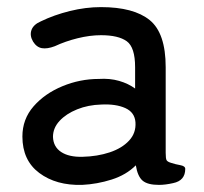

<svg xmlns="http://www.w3.org/2000/svg" viewBox="-20 -512 575 540"><path d="M211 8Q138 10 90.5 -25.5Q43 -61 43 -128Q43 -177 74.5 -213Q106 -249 155.5 -269.5Q205 -290 258 -290Q289 -292 315 -284.5Q341 -277 360 -263V-323Q360 -379 336.5 -396Q313 -413 264 -413Q233 -413 198.5 -404.5Q164 -396 134 -382Q113 -374 98 -376.5Q83 -379 73 -395Q63 -412 68.5 -427.5Q74 -443 95 -452Q132 -470 176.5 -481Q221 -492 264 -492Q356 -492 401 -455.5Q446 -419 446 -323V-82Q446 -66 448.5 -61.5Q451 -57 461 -54Q473 -50 487 -47.5Q501 -45 501 -37Q501 -4 467 3Q445 8 427 8Q395 8 381 -4Q367 -16 362 -47Q335 -20 294 -7Q253 6 211 8ZM212 -71Q254 -72 288.5 -83.5Q323 -95 343 -116.5Q363 -138 361 -168Q359 -196 332.5 -208Q306 -220 265 -218Q228 -217 197 -204.5Q166 -192 147.5 -172Q129 -152 129 -127Q130 -99 152 -84.5Q174 -70 212 -71Z"/></svg>

Font: Zen Maru Gothic Medium
Style: Regular
Weight: 500
Designer: Yoshimichi Ohira
Foundry: Positype
Version: Version 1.001